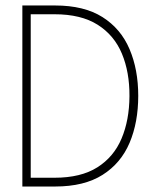

<svg xmlns="http://www.w3.org/2000/svg" viewBox="-20 -680 584 700"><path d="M61.5 -660H181Q286.5 -660 353.5 -617.8Q420.5 -575.5 452.2 -501Q484 -426.5 484 -330.5Q484 -234 452.5 -159.5Q421 -85 354 -42.5Q287 0 181 0H61.5ZM92 -628V-32H179Q275 -32 335 -70Q395 -108 423.2 -175Q451.5 -242 452 -329.5Q452.5 -417 424.5 -484.2Q396.5 -551.5 336 -589.8Q275.5 -628 179 -628Z"/></svg>

Font: League Spartan Thin Thin
Style: Regular
Weight: 250
Version: Version 2.002